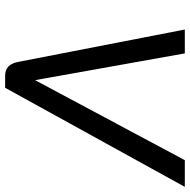

<svg xmlns="http://www.w3.org/2000/svg" viewBox="-16 -724 740 748"><g transform="rotate(90 354.0 -350.0)"><path d="M221 -52 95 -700H188L292 -118H293L604 -700H708L322 0H275Q230 0 221 -52Z"/></g></svg>

Font: Bai Jamjuree Medium
Style: Italic
Weight: 500
Italic angle: -10°
Version: Version 1.000; ttfautohint (v1.6)